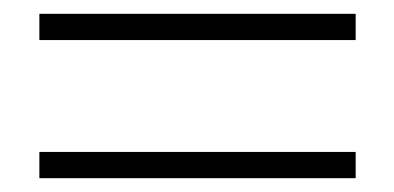

<svg xmlns="http://www.w3.org/2000/svg" viewBox="-20 -472 571 278"><path d="M495 -214H37V-252H495ZM495 -414H37V-452H495Z"/></svg>

Font: Source Serif 4 18pt Light
Style: Regular
Weight: 300
Designer: Frank Grießhammer
Foundry: Adobe Systems Incorporated
Version: Version 4.004;hotconv 1.0.116;makeotfexe 2.5.65601